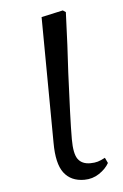

<svg xmlns="http://www.w3.org/2000/svg" viewBox="-44 -554 386 601"><g transform="rotate(-5 148.5 -253.0)"><path d="M111 -110 108 -505 176 -520 185 -514Q181 -403 176 -324Q173 -257 171 -203Q169 -149 169 -116Q169 -70 181.5 -53Q194 -36 220 -36Q234 -36 244 -39Q254 -42 267 -49L275 -32Q265 -14 244 0Q223 14 197 14Q155 14 133 -15Q111 -44 111 -110Z"/></g></svg>

Font: GL-CurulMinamoto Light
Style: Regular
Weight: 300
Designer: Eunice (kana); Ryoko NISHIZUKA 西塚涼子 (ideographs); Frank Grießhammer (Latin, Greek & Cyrillic); Wenlong ZHANG
Foundry: Gutenberg Labo; Adobe
Version: Version 1.002